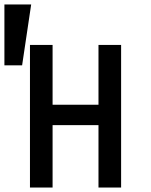

<svg xmlns="http://www.w3.org/2000/svg" viewBox="-110 -838 676 858"><path d="M29.3 -817.9 -11.2 -545.9H-90.3V-817.9ZM431.2 0H330.1V-278.8H125V0H23.9V-637.2H125V-370.1H330.1V-637.2H431.2Z"/></svg>

Font: Anonymous Pro
Style: Bold
Weight: 700
Monospace: yes
Designer: Mark Simonson
Version: Version 1.003